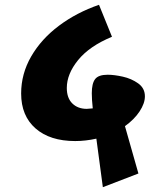

<svg xmlns="http://www.w3.org/2000/svg" viewBox="-20 -736 656 799"><path d="M500 -211 556 -14 408 43 381 -159Q336 -149 293 -149Q188 -149 128 -201.5Q68 -254 68 -347Q68 -429 110 -501.5Q152 -574 225.5 -629Q299 -684 392 -716L446 -583Q352 -544 305 -486Q258 -428 258 -370Q258 -328 281 -305.5Q304 -283 341 -283Q348 -283 366 -285Q362 -322 362 -348Q362 -389 376 -407Q390 -425 428 -425Q455 -425 491 -417Q527 -409 555 -389Q583 -369 583 -335Q583 -306 561 -272.5Q539 -239 500 -211Z"/></svg>

Font: FiraGO Heavy
Style: Italic
Weight: 900
Italic angle: -8°
Designer: bBox Type GmbH
Foundry: bBox Type GmbH
Version: Version 1.001